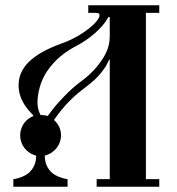

<svg xmlns="http://www.w3.org/2000/svg" viewBox="-20 -713 674 733"><path d="M31 0H238V-29C215 -32 192 -42 180 -52C159 -71 151 -92 151 -119C190 -129 213 -162 213 -196C213 -221 202 -241 186 -255C209 -287 221 -303 251 -333C268 -350 287 -365 304 -378C327 -396 350 -413 372 -443C385 -459 391 -473 397 -486L399 -485V-29H349V0H588V-29H537V-664H588V-693H317V-664H343C358 -664 360 -660 360 -654C360 -632 297 -576 215 -547C102 -506 51 -455 51 -387C51 -332 85 -295 107 -273V-270C71 -255 57 -223 57 -196C57 -162 79 -129 118 -119C118 -92 110 -71 89 -52C77 -42 54 -32 31 -29ZM123 -321C123 -351 132 -400 159 -440C191 -487 227 -514 272 -538C320 -563 371 -605 394 -648H399V-574C399 -527 378 -493 348 -456C328 -433 312 -419 288 -401C266 -385 244 -365 224 -344C196 -315 184 -300 162 -270C154 -273 144 -274 135 -274C128 -285 123 -305 123 -321Z"/></svg>

Font: Monomakh Unicode
Style: Regular
Weight: 400
Version: Version 1.2